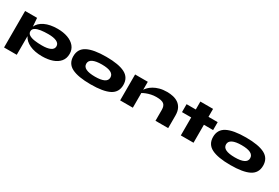

<svg xmlns="http://www.w3.org/2000/svg" viewBox="79 -1791 4563 3143"><g transform="rotate(30 2360.5 -220.0)"><path d="M45 -490H271L283 -331Q317 -411 414 -457.5Q511 -504 655 -504Q763 -504 847.5 -473.5Q932 -443 980 -385Q1028 -327 1028 -245Q1028 -159 980 -101Q932 -43 847.5 -14Q763 15 655 15Q514 15 417.5 -30.5Q321 -76 285 -153V200H45ZM565 -138Q667 -138 723 -164.5Q779 -191 779 -245Q779 -298 723 -325Q667 -352 565 -352Q489 -352 425.5 -343Q362 -334 323.5 -310.5Q285 -287 285 -245Q285 -203 323.5 -179.5Q362 -156 425.5 -147Q489 -138 565 -138Z M1573 15Q1335 15 1216.5 -45Q1098 -105 1098 -244Q1098 -383 1216.5 -444Q1335 -505 1573 -505Q1810 -505 1927 -444Q2044 -383 2044 -244Q2044 -105 1927 -45Q1810 15 1573 15ZM1573 -130Q1683 -130 1741 -158Q1799 -186 1799 -244Q1799 -360 1573 -360Q1461 -360 1402 -331Q1343 -302 1343 -244Q1343 -186 1401.5 -158Q1460 -130 1573 -130Z M2124 -490H2364V-339Q2377 -362 2405.5 -390.5Q2434 -419 2478 -445Q2522 -471 2583.5 -488Q2645 -505 2724 -505Q2783 -505 2838 -492.5Q2893 -480 2936.5 -450Q2980 -420 3006 -368Q3032 -316 3032 -237V0H2792V-207Q2792 -282 2753 -313.5Q2714 -345 2612 -345Q2561 -345 2513.5 -334.5Q2466 -324 2427.5 -308.5Q2389 -293 2364 -278V0H2124Z M3097 -490H3271V-640H3511V-490H3685V-340H3511V0H3271V-340H3097Z M4215 15Q3977 15 3858.5 -45Q3740 -105 3740 -244Q3740 -383 3858.5 -444Q3977 -505 4215 -505Q4452 -505 4569 -444Q4686 -383 4686 -244Q4686 -105 4569 -45Q4452 15 4215 15ZM4215 -130Q4325 -130 4383 -158Q4441 -186 4441 -244Q4441 -360 4215 -360Q4103 -360 4044 -331Q3985 -302 3985 -244Q3985 -186 4043.5 -158Q4102 -130 4215 -130Z"/></g></svg>

Font: Syne ExtraBold
Style: Regular
Weight: 800
Designer: Lucas Descroix
Foundry: Bonjour Monde
Version: Version 2.200; ttfautohint (v1.8.4)